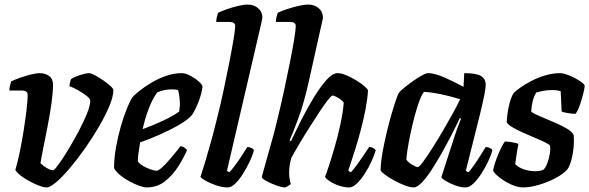

<svg xmlns="http://www.w3.org/2000/svg" viewBox="-20 -820 2578 840"><path d="M184 0Q169 0 140.5 -12Q112 -24 85 -41.5Q58 -59 47 -76Q57 -109 66.5 -155Q76 -201 83.5 -249Q91 -297 96 -338.5Q101 -380 101 -404Q101 -415 94.5 -419.5Q88 -424 72 -424H21Q21 -435 24 -446.5Q27 -458 29 -464Q43 -471 67 -479.5Q91 -488 115 -494Q139 -500 152 -500Q178 -500 195 -487.5Q212 -475 212 -449Q212 -418 205.5 -370.5Q199 -323 189 -271.5Q179 -220 170 -175.5Q161 -131 157 -106Q169 -94 185.5 -84.5Q202 -75 213 -75Q219 -77 237.5 -102.5Q256 -128 279 -166Q302 -204 324 -245.5Q346 -287 360.5 -323Q375 -359 375 -380Q375 -388 359 -400.5Q343 -413 322 -425Q301 -437 284 -443Q284 -450 286.5 -460.5Q289 -471 291 -474Q299 -480 314.5 -486Q330 -492 345.5 -496Q361 -500 369 -500Q378 -500 395 -491Q412 -482 431 -469Q450 -456 463 -444Q476 -432 476 -426Q476 -398 458.5 -356Q441 -314 413 -266Q385 -218 352 -171Q319 -124 286 -85Q253 -46 226 -23Q199 0 184 0Z M621 0Q610 0 590 -7Q570 -14 547.5 -26Q525 -38 506.5 -53Q488 -68 479 -84Q479 -128 487.5 -175.5Q496 -223 508.5 -266.5Q521 -310 534.5 -343.5Q548 -377 559 -394Q568 -405 590 -422.5Q612 -440 642 -458Q672 -476 706.5 -488Q741 -500 775 -500Q791 -500 812 -489Q833 -478 849 -464Q865 -450 866 -441Q862 -408 847.5 -372Q833 -336 820 -317Q803 -297 765.5 -275Q728 -253 682 -232.5Q636 -212 593 -197Q588 -168 585.5 -148Q583 -128 583 -114Q588 -105 604.5 -95Q621 -85 638.5 -79Q656 -73 665 -73Q673 -73 689 -87.5Q705 -102 722 -122Q739 -142 752.5 -158.5Q766 -175 769 -180Q778 -180 787 -174Q796 -168 798 -163Q784 -130 760 -92Q736 -54 702 -27Q668 0 621 0ZM604 -255Q651 -272 694.5 -292.5Q738 -313 764 -332Q764 -338 765.5 -346.5Q767 -355 767 -362Q767 -397 759 -426Q752 -428 744.5 -428.5Q737 -429 730 -429Q699 -429 668 -416Q645 -384 629.5 -341.5Q614 -299 604 -255Z M977 0Q953 0 927.5 -8.5Q902 -17 882 -28Q862 -39 857 -46Q863 -63 875.5 -104.5Q888 -146 902.5 -198Q917 -250 929 -300Q944 -359 958 -424Q972 -489 983.5 -548Q995 -607 1002 -649Q1009 -691 1009 -706Q1009 -724 983 -724H926Q926 -735 929 -746.5Q932 -758 934 -764Q948 -771 972 -779.5Q996 -788 1021 -794Q1046 -800 1064 -800Q1091 -800 1109.5 -784Q1128 -768 1128 -742Q1128 -739 1123.5 -720Q1119 -701 1114 -679L973 -73L983 -66Q993 -76 1008 -96Q1023 -116 1037.5 -138.5Q1052 -161 1062 -177Q1071 -177 1080 -172.5Q1089 -168 1091 -163Q1086 -142 1073 -114.5Q1060 -87 1043.5 -60.5Q1027 -34 1009.5 -17Q992 0 977 0Z M1227 0Q1213 0 1189.5 -8.5Q1166 -17 1146.5 -27.5Q1127 -38 1125 -45Q1130 -63 1141.5 -104.5Q1153 -146 1167 -195Q1181 -244 1191 -287Q1207 -351 1221.5 -418Q1236 -485 1248 -545Q1260 -605 1267 -648Q1274 -691 1274 -706Q1274 -724 1248 -724H1187Q1187 -735 1190 -746.5Q1193 -758 1195 -764Q1209 -771 1234 -779.5Q1259 -788 1285 -794Q1311 -800 1329 -800Q1356 -800 1374.5 -784Q1393 -768 1393 -742Q1393 -739 1389 -723Q1385 -707 1379 -679L1330 -459Q1309 -366 1284 -299Q1259 -232 1247 -206L1253 -202Q1273 -245 1299 -296.5Q1325 -348 1353.5 -394.5Q1382 -441 1408.5 -470.5Q1435 -500 1457 -500Q1473 -500 1494.5 -491Q1516 -482 1537.5 -469Q1559 -456 1573.5 -443.5Q1588 -431 1590 -425Q1588 -388 1579.5 -343.5Q1571 -299 1559 -253.5Q1547 -208 1535 -169.5Q1523 -131 1514 -105Q1505 -79 1504 -73L1515 -66Q1525 -76 1539.5 -96Q1554 -116 1569.5 -138.5Q1585 -161 1595 -177Q1604 -177 1612.5 -172.5Q1621 -168 1624 -163Q1618 -142 1605.5 -114.5Q1593 -87 1576 -60.5Q1559 -34 1541 -17Q1523 0 1508 0Q1486 0 1462.5 -8Q1439 -16 1422 -27.5Q1405 -39 1402 -47Q1407 -58 1418.5 -93Q1430 -128 1444 -176Q1458 -224 1469 -275Q1480 -326 1484 -371Q1475 -383 1458.5 -392.5Q1442 -402 1435 -402Q1430 -402 1414.5 -382.5Q1399 -363 1378 -331Q1357 -299 1333.5 -262Q1310 -225 1289 -189.5Q1268 -154 1254 -128Q1250 -113 1247.5 -97.5Q1245 -82 1245 -64Q1245 -39 1252 -15Q1248 -11 1240.5 -6.5Q1233 -2 1227 0Z M1790 0Q1774 0 1750.5 -9Q1727 -18 1703.5 -31Q1680 -44 1663.5 -56.5Q1647 -69 1645 -75Q1646 -112 1654 -156Q1662 -200 1672.5 -243.5Q1683 -287 1694 -324.5Q1705 -362 1713.5 -386Q1722 -410 1725 -414Q1730 -421 1747 -435Q1764 -449 1785 -464Q1806 -479 1825 -489.5Q1844 -500 1853 -500Q1881 -500 1923.5 -481.5Q1966 -463 2008 -440L2011 -500Q2063 -500 2084 -487.5Q2105 -475 2105 -449Q2105 -423 2081 -324.5Q2057 -226 2018 -73L2029 -66Q2039 -76 2053 -96Q2067 -116 2081 -138.5Q2095 -161 2105 -177Q2114 -177 2123 -172.5Q2132 -168 2134 -163Q2129 -142 2116 -114.5Q2103 -87 2086 -60.5Q2069 -34 2051 -17Q2033 0 2017 0Q1996 0 1972.5 -8.5Q1949 -17 1931.5 -27.5Q1914 -38 1911 -45L1963 -206Q1972 -235 1982 -262Q1992 -289 1997 -301L1992 -304Q1976 -270 1955 -229Q1934 -188 1911 -147.5Q1888 -107 1866 -73.5Q1844 -40 1824 -20Q1804 0 1790 0ZM1808 -89Q1813 -88 1830.5 -111.5Q1848 -135 1871.5 -172Q1895 -209 1919 -250Q1943 -291 1963 -327.5Q1983 -364 1993 -386Q1898 -415 1835 -418Q1825 -406 1814 -376Q1803 -346 1793 -308Q1783 -270 1775 -231.5Q1767 -193 1762.5 -163Q1758 -133 1758 -121Q1767 -109 1783.5 -99Q1800 -89 1808 -89Z M2269 0Q2244 0 2215 -13.5Q2186 -27 2163.5 -45Q2141 -63 2137 -75Q2143 -102 2153 -128Q2163 -154 2173 -174Q2183 -194 2189 -201Q2200 -201 2221 -197.5Q2242 -194 2248 -190Q2245 -176 2241 -150.5Q2237 -125 2234 -102Q2247 -88 2271 -79.5Q2295 -71 2322 -71Q2330 -71 2340 -72.5Q2350 -74 2357 -77Q2367 -86 2374.5 -106Q2382 -126 2385.5 -147.5Q2389 -169 2386 -183Q2383 -188 2365 -197Q2347 -206 2320.5 -217Q2294 -228 2267.5 -240Q2241 -252 2221.5 -263.5Q2202 -275 2197 -285Q2197 -297 2200 -321Q2203 -345 2210 -371Q2217 -397 2228 -414Q2236 -422 2256 -436.5Q2276 -451 2304 -465.5Q2332 -480 2365 -490Q2398 -500 2432 -500Q2442 -500 2459.5 -494Q2477 -488 2495 -478.5Q2513 -469 2525.5 -459.5Q2538 -450 2538 -444Q2538 -436 2532 -411.5Q2526 -387 2517 -361Q2508 -335 2498 -322Q2485 -322 2463 -325.5Q2441 -329 2437 -333Q2436 -355 2435 -379Q2434 -403 2433 -421Q2417 -426 2395 -426Q2374 -426 2354 -422Q2334 -418 2326 -415Q2307 -385 2304 -332Q2314 -323 2341.5 -311.5Q2369 -300 2401 -286.5Q2433 -273 2458 -258.5Q2483 -244 2490 -229Q2492 -204 2489.5 -175.5Q2487 -147 2480 -121Q2473 -95 2463 -80Q2445 -59 2410 -40.5Q2375 -22 2336.5 -11Q2298 0 2269 0Z"/></svg>

Font: Texturina 72pt 72pt Regular
Style: Bold Italic
Weight: 700
Italic angle: -11°
Designer: Guillermo Torres Carreño
Foundry: Omnibus-Type
Version: Version 1.002; ttfautohint (v1.8.3)